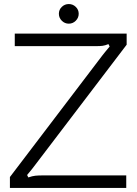

<svg xmlns="http://www.w3.org/2000/svg" viewBox="-20 -929 678 949"><path d="M29 0V-54L486 -655Q490 -660 499.5 -672Q509 -684 522 -699L516 -711Q499 -704 486.5 -702.5Q474 -701 458 -701H53V-763H606V-708L157 -118Q141 -96 114 -64L120 -52Q140 -59 155 -60.5Q170 -62 190 -62H604V0ZM271 -861Q271 -881 285.5 -895Q300 -909 320 -909Q340 -909 354.5 -895Q369 -881 369 -861Q369 -841 354.5 -826.5Q340 -812 320 -812Q300 -812 285.5 -826.5Q271 -841 271 -861Z"/></svg>

Font: Open Sauce Sans Light
Style: Regular
Weight: 300
Designer: Alfredo Marco Pradil
Foundry: Creative Sauce Fz LLC
Version: Version 1.477